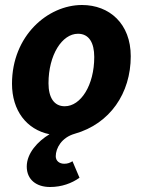

<svg xmlns="http://www.w3.org/2000/svg" viewBox="-20 -529 573 768"><path d="M180 219C227 219 267 204 298 182L270 116C260 122 251 126 237 126C218 126 203 115 203 96C203 64 226 21 279 6C420 -34 503 -156 503 -304C503 -434 418 -509 308 -509C171 -509 28 -386 28 -194C28 -87 86 -11 178 8C131 36 87 84 87 137C87 190 126 219 180 219ZM239 -104C196 -104 174 -139 174 -196C174 -309 228 -394 292 -394C336 -394 357 -358 357 -301C357 -188 303 -104 239 -104Z"/></svg>

Font: Source Sans Pro
Style: Bold Italic
Weight: 700
Italic angle: -11°
Designer: Paul D. Hunt
Foundry: Adobe Systems Incorporated
Version: Version 3.006;hotconv 1.0.111;makeotfexe 2.5.65597